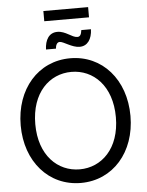

<svg xmlns="http://www.w3.org/2000/svg" viewBox="-66 -1088 881 1152"><g transform="rotate(-5 374.5 -512.5)"><path d="M374.5 11.7C567.4 11.7 705.1 -145 705.1 -363.3C705.1 -582.5 567.4 -739.3 374.5 -739.3C181.6 -739.3 43.9 -582.5 43.9 -363.3C43.9 -145 181.6 11.7 374.5 11.7ZM374.5 -70.3C242.2 -70.3 131.8 -174.8 131.8 -363.3C131.8 -552.7 242.2 -657.2 374.5 -657.2C506.3 -657.2 617.2 -552.7 617.2 -363.3C617.2 -174.8 506.3 -70.3 374.5 -70.3ZM438 -802.7C484.9 -802.7 512.2 -841.8 514.2 -901.9H456.1C452.6 -874.5 445.3 -862.8 429.2 -862.8C396.5 -862.8 361.8 -903.8 312 -903.8C260.7 -903.8 236.8 -861.3 234.9 -804.2H294.9C295.9 -822.3 303.2 -842.3 320.3 -842.3C344.2 -842.3 391.1 -802.7 438 -802.7ZM508.8 -1035.6H239.3V-974.1H508.8Z"/></g></svg>

Font: Raveo Display Display
Style: Regular
Weight: 400
Designer: Jakub Foglar, Rasmus Andersson (Inter)
Foundry: Jakubfoglar.com
Version: Version 1.100;Glyphs 3.2.3 (3260)